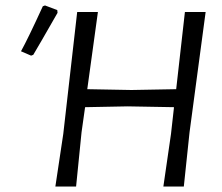

<svg xmlns="http://www.w3.org/2000/svg" viewBox="-20 -684 813 704"><path d="M734 -640 675 -199 654 0H579L607 -193L618 -291L448 -294L292 -291L279 -199L259 0H183L212 -193L263 -640H339L300 -357L462 -354L626 -357L658 -640ZM145 -664 190 -647 191 -637 133 -536 102 -483 94 -480 57 -496Q83 -543 137 -661Z"/></svg>

Font: Alegreya Sans SC
Style: Italic
Weight: 400
Italic angle: -7°
Designer: Juan Pablo del Peral
Foundry: Huerta Tipografica
Version: Version 2.008; ttfautohint (v1.6)